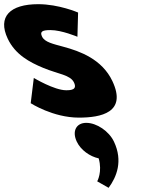

<svg xmlns="http://www.w3.org/2000/svg" viewBox="-120 -548 686 919"><path d="M292.9 40C342.9 40 401.8 80 425.5 130C469.4 223 438.3 299 399.9 351L345.3 320C345.3 320 371 275 352.3 210C310 201 266.4 170 247.5 130C223.8 80 244.9 40 292.9 40ZM62.9 -528C-72.1 -528 -132.7 -468 -83.1 -363C-46.7 -286 22.3 -250 87.1 -223C159.3 -193 216.7 -190 234.2 -153C250.2 -119 221.7 -116 196.7 -116C139.7 -116 41.8 -175 41.8 -175L27 -54C27 -54 133.6 15 257.6 15C362.6 15 489.2 -9 417.9 -160C368.2 -265 262.3 -303 184.3 -324C133.7 -338 93.9 -346 81.2 -373C69.8 -397 82.5 -404 121.5 -404C175.5 -404 250.6 -372 250.6 -372L253.8 -488C253.8 -488 161.9 -528 62.9 -528Z"/></svg>

Font: Hussar
Style: BdOpOblFive
Weight: 700
Foundry: Cannot Into Space Fonts
Version: Version 2.00